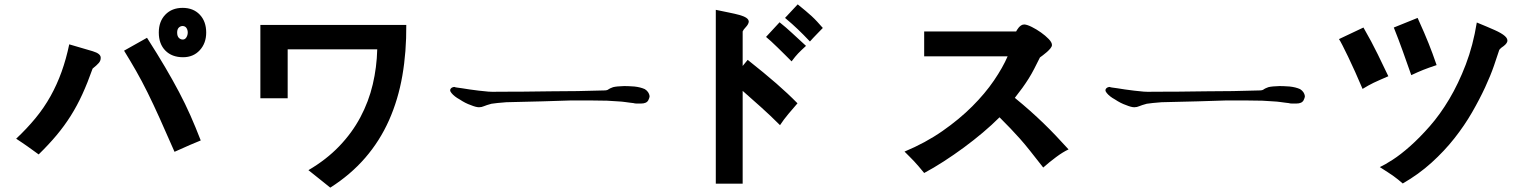

<svg xmlns="http://www.w3.org/2000/svg" viewBox="-20 -763 7040 879"><path d="M441 -497Q441 -485 432.5 -475Q424 -465 404 -449Q381 -384 357 -331.5Q333 -279 304 -233Q275 -187 239.5 -144.5Q204 -102 157 -56Q140 -68 128 -77Q116 -86 105 -93.5Q94 -101 82.5 -109Q71 -117 54 -128Q103 -174 142.5 -222Q182 -270 211.5 -323Q241 -376 262 -434.5Q283 -493 297 -560Q366 -540 404.5 -528.5Q443 -517 441 -497ZM899 -120Q879 -112 851 -100Q823 -88 779 -68Q741 -155 711.5 -220.5Q682 -286 655.5 -339.5Q629 -393 603 -438.5Q577 -484 548 -531L653 -590Q701 -515 736 -455.5Q771 -396 799.5 -342Q828 -288 851.5 -235Q875 -182 899 -120ZM817 -582Q827 -582 833 -591.5Q839 -601 839.5 -612.5Q840 -624 834.5 -633.5Q829 -643 817 -644Q806 -644 798.5 -636.5Q791 -629 791 -614Q791 -598 798.5 -590Q806 -582 817 -582ZM924 -614Q924 -565 894.5 -533Q865 -501 818 -501Q767 -501 737 -531.5Q707 -562 707 -614Q707 -665 737 -696Q767 -727 816 -727Q865 -727 894.5 -696Q924 -665 924 -614Z M1840 -649Q1841 -526 1822 -416.5Q1803 -307 1761 -212.5Q1719 -118 1652 -40.5Q1585 37 1492 96Q1469 77 1444 57.5Q1419 38 1392 16Q1474 -32 1533 -93.5Q1592 -155 1630 -226.5Q1668 -298 1686.5 -376.5Q1705 -455 1707 -537H1297V-313H1172V-649Z M2954 -323Q2954 -316 2948 -304Q2940 -289 2915 -289Q2903 -289 2894.5 -289Q2886 -289 2880 -291Q2873 -292 2863.5 -293Q2854 -294 2841 -296Q2828 -298 2807.5 -299Q2787 -300 2759 -302Q2730 -303 2688.5 -303Q2647 -303 2591 -303Q2535 -301 2462 -299Q2389 -297 2298 -295Q2275 -293 2258 -291.5Q2241 -290 2230 -288Q2218 -285 2209.5 -282Q2201 -279 2196 -277Q2185 -272 2173 -272Q2159 -272 2135 -282Q2111 -290 2084 -308Q2060 -321 2047 -337Q2034 -352 2049 -362Q2055 -365 2061 -365Q2061 -363 2095 -359Q2111 -356 2130 -353.5Q2149 -351 2172 -348Q2195 -345 2216 -343.5Q2237 -342 2257 -343Q2318 -343 2379 -343.5Q2440 -344 2502 -345Q2563 -345 2624 -346Q2685 -347 2746 -349Q2761 -349 2767 -355Q2770 -357 2774.5 -359Q2779 -361 2787 -364Q2803 -368 2838 -369Q2847 -369 2858.5 -368.5Q2870 -368 2884 -367Q2912 -364 2932 -355Q2951 -343 2954 -323Z M3551 -190Q3506 -235 3464 -272.5Q3422 -310 3380 -347V78H3257V-718Q3290 -711 3317.5 -705.5Q3345 -700 3365 -694.5Q3385 -689 3396.5 -681.5Q3408 -674 3408 -663Q3406 -651 3394.5 -639Q3383 -627 3380 -619V-461L3403 -489Q3480 -428 3534 -381Q3588 -334 3631 -290Q3611 -267 3589.5 -241.5Q3568 -216 3551 -190ZM3670 -553Q3647 -532 3634 -518.5Q3621 -505 3604 -482Q3590 -496 3573.5 -512.5Q3557 -529 3540.5 -545Q3524 -561 3510 -574Q3496 -587 3487 -594L3549 -661Q3578 -638 3606.5 -611.5Q3635 -585 3670 -553ZM3747 -635Q3735 -623 3727.5 -615Q3720 -607 3714 -601Q3708 -595 3702.5 -589Q3697 -583 3688 -573Q3672 -590 3658.5 -603.5Q3645 -617 3632.5 -629Q3620 -641 3606 -653.5Q3592 -666 3574 -681L3632 -743Q3653 -726 3668 -713.5Q3683 -701 3696 -689Q3709 -677 3721 -664Q3733 -651 3747 -635Z M4756 4Q4720 -42 4695 -73.5Q4670 -105 4648.5 -129Q4627 -153 4606 -175Q4585 -197 4556 -226Q4521 -191 4479.5 -156Q4438 -121 4392.5 -87.5Q4347 -54 4300.5 -24Q4254 6 4211 29Q4196 11 4185.5 -1.5Q4175 -14 4165 -24.5Q4155 -35 4144.5 -45.5Q4134 -56 4121 -69Q4217 -109 4294.5 -163Q4372 -217 4431 -276Q4490 -335 4530.5 -394.5Q4571 -454 4593 -505H4211V-619H4632Q4633 -621 4636 -626Q4639 -631 4643.5 -636.5Q4648 -642 4654.5 -646.5Q4661 -651 4670 -651Q4683 -650 4704 -639.5Q4725 -629 4745.5 -614.5Q4766 -600 4781 -584.5Q4796 -569 4796 -557Q4796 -550 4789 -541.5Q4782 -533 4773 -525Q4764 -517 4754.5 -510Q4745 -503 4741 -500Q4727 -472 4715 -448.5Q4703 -425 4689.5 -403.5Q4676 -382 4660.5 -360.5Q4645 -339 4626 -315Q4664 -284 4696 -255.5Q4728 -227 4757 -199Q4786 -171 4814 -141.5Q4842 -112 4872 -79Q4846 -67 4814.5 -43.5Q4783 -20 4756 4Z M5954 -323Q5954 -316 5948 -304Q5940 -289 5915 -289Q5903 -289 5894.5 -289Q5886 -289 5880 -291Q5873 -292 5863.5 -293Q5854 -294 5841 -296Q5828 -298 5807.5 -299Q5787 -300 5759 -302Q5730 -303 5688.5 -303Q5647 -303 5591 -303Q5535 -301 5462 -299Q5389 -297 5298 -295Q5275 -293 5258 -291.5Q5241 -290 5230 -288Q5218 -285 5209.5 -282Q5201 -279 5196 -277Q5185 -272 5173 -272Q5159 -272 5135 -282Q5111 -290 5084 -308Q5060 -321 5047 -337Q5034 -352 5049 -362Q5055 -365 5061 -365Q5061 -363 5095 -359Q5111 -356 5130 -353.5Q5149 -351 5172 -348Q5195 -345 5216 -343.5Q5237 -342 5257 -343Q5318 -343 5379 -343.5Q5440 -344 5502 -345Q5563 -345 5624 -346Q5685 -347 5746 -349Q5761 -349 5767 -355Q5770 -357 5774.5 -359Q5779 -361 5787 -364Q5803 -368 5838 -369Q5847 -369 5858.5 -368.5Q5870 -368 5884 -367Q5912 -364 5932 -355Q5951 -343 5954 -323Z M6557 -465Q6536 -458 6522 -453Q6508 -448 6495.5 -443Q6483 -438 6470.5 -432.5Q6458 -427 6441 -419Q6421 -476 6402 -529Q6383 -582 6361 -637L6470 -681Q6488 -642 6499.5 -614.5Q6511 -587 6520.5 -564Q6530 -541 6538 -518.5Q6546 -496 6557 -465ZM6854 -545Q6852 -543 6849.5 -541Q6847 -539 6844 -535Q6835 -507 6819.5 -462Q6804 -417 6779 -363Q6754 -309 6719.5 -249Q6685 -189 6639 -130.5Q6593 -72 6534 -18.5Q6475 35 6402 77Q6390 67 6380.5 59Q6371 51 6359.5 43Q6348 35 6333.5 25.5Q6319 16 6297 2Q6319 -8 6355.5 -31.5Q6392 -55 6435.5 -93.5Q6479 -132 6526 -185.5Q6573 -239 6615 -309.5Q6657 -380 6690.5 -467.5Q6724 -555 6741 -660Q6790 -640 6822.5 -625.5Q6855 -611 6869.5 -598Q6884 -585 6880.5 -572.5Q6877 -560 6854 -545ZM6336 -414Q6313 -404 6297 -397Q6281 -390 6268.5 -384Q6256 -378 6244.5 -371.5Q6233 -365 6218 -356Q6201 -396 6184 -434Q6167 -472 6152 -503Q6137 -534 6126 -555.5Q6115 -577 6110 -584L6222 -637Q6260 -571 6287.5 -514.5Q6315 -458 6336 -414Z"/></svg>

Font: D2Coding ligature
Style: Bold
Weight: 700
Monospace: yes
Designer: Yong-Rak Park; Jeong-Hwan Yoon; Sang-Min Lee;
Foundry: NHN Corporation
Version: Version 1.3.2; Build 20180524